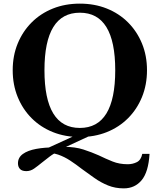

<svg xmlns="http://www.w3.org/2000/svg" viewBox="-20 -744 844 1058"><path d="M662 294Q615 294 575.5 278Q536 262 500.5 237Q465 212 431 187Q399 162 367 141Q335 120 300.5 108Q266 96 227 101L306 88Q277 101 254 118.5Q231 136 211 152Q188 171 168 185Q148 199 125 199Q101 199 90 187Q79 175 79 156Q79 124 106 104.5Q133 85 179.5 76.5Q226 68 283 68L203 90L413 -6L502 -8L314 79L284 74Q301 67 311 66Q321 65 331 65Q394 65 440 80Q486 95 524 112Q563 131 600.5 146Q638 161 684 161Q711 161 734 149.5Q757 138 764 104H804Q798 204 760.5 249Q723 294 662 294ZM420 11Q339 11 271.5 -16Q204 -43 154.5 -92.5Q105 -142 77.5 -209.5Q50 -277 50 -357Q50 -437 77.5 -504Q105 -571 154.5 -620.5Q204 -670 271.5 -697Q339 -724 420 -724Q501 -724 568.5 -697Q636 -670 685.5 -620.5Q735 -571 762.5 -504Q790 -437 790 -357Q790 -277 762.5 -209.5Q735 -142 685.5 -92.5Q636 -43 568.5 -16Q501 11 420 11ZM420 -39Q615 -39 615 -357Q615 -674 420 -674Q225 -674 225 -357Q225 -39 420 -39Z"/></svg>

Font: Baskervville
Style: Bold
Weight: 700
Version: Version 1.100